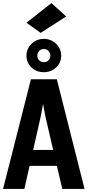

<svg xmlns="http://www.w3.org/2000/svg" viewBox="-35 -1225 568 1245"><path d="M-15.1 0H123L229 -469.2Q233.4 -489.7 237.1 -512.2Q240.7 -534.7 243.7 -547.9H245.1Q248 -534.7 251.5 -512.2Q254.9 -489.7 259.3 -469.7L368.7 0H513.2L333.5 -710.9H165.5ZM93.3 -149.4H402.3L381.8 -252.9H112.8ZM136.7 -864.3Q136.7 -818.4 168.9 -787.6Q201.2 -756.8 249 -756.8Q295.9 -756.8 328.9 -787.6Q361.8 -818.4 361.8 -864.3Q361.8 -908.7 329.1 -940.7Q296.4 -972.7 249.5 -972.7Q201.7 -972.7 169.2 -940.7Q136.7 -908.7 136.7 -864.3ZM207 -864.3Q207 -881.8 219 -894.5Q231 -907.2 249 -907.2Q267.6 -907.2 279.5 -894.8Q291.5 -882.3 291.5 -864.7Q291.5 -846.2 279.5 -834Q267.6 -821.8 249.5 -821.8Q231 -821.8 219 -834Q207 -846.2 207 -864.3ZM136.7 -1077.6 228.5 -1011.7 394 -1118.2 298.3 -1205.1Z"/></svg>

Font: Roboto Flex Super Cond Bold
Style: Regular
Weight: 700
Width: 3
Designer: Berlow after Robertson
Foundry: Google
Version: Version 3.000